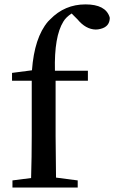

<svg xmlns="http://www.w3.org/2000/svg" viewBox="-20 -845 515 865"><path d="M34.2 -516.6 124 -528.3Q134.8 -675.8 196.3 -748Q202.1 -752.9 206.1 -757.8Q271.5 -825.2 365.2 -825.2Q455.1 -825.2 473.6 -768.6Q474.6 -765.6 474.6 -763.7Q473.6 -724.6 432.6 -714.8Q421.9 -711.9 411.1 -711.9Q366.2 -712.9 329.1 -757.8L302.7 -784.2Q277.3 -767.6 265.6 -748Q223.6 -680.7 227.5 -526.4H376V-481.4H230.5V-232.4Q230.5 -167 232.4 -44.9L330.1 -32.2V0H36.1V-32.2L120.1 -43Q123 -138.7 123 -232.4V-481.4H34.2Z"/></svg>

Font: GenYoMin JP SemiBold
Style: Regular
Weight: 600
Version: Version 1.001;PS 1;hotconv 16.6.51;makeotf.lib2.5.65220 DEVE